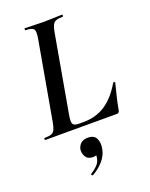

<svg xmlns="http://www.w3.org/2000/svg" viewBox="-164 -710 834 1071"><g transform="rotate(-20 252.5 -174.5)"><path d="M14 0Q12 0 12 -6Q12 -12 14 -12Q41 -12 55 -17Q69 -22 76 -37Q83 -52 88 -81L170 -544Q178 -587 168 -600Q158 -613 120 -613Q118 -613 118 -619Q118 -625 120 -625Q143 -625 170.5 -623.5Q198 -622 229 -622Q261 -622 290.5 -623.5Q320 -625 342 -625Q344 -625 344 -619Q344 -613 342 -613Q315 -613 301 -607.5Q287 -602 280 -587Q273 -572 268 -543L187 -85Q180 -45 187.5 -33Q195 -21 223 -21H249Q323 -21 379 -57.5Q435 -94 480 -171Q482 -173 487 -172Q492 -171 491 -168Q483 -137 472.5 -94Q462 -51 456 -15Q453 0 440 0ZM198 275Q194 277 190.5 272.5Q187 268 191 265Q214 251 230 234.5Q246 218 250 198Q255 177 249.5 167Q244 157 236 156L269 137Q270 159 261.5 170Q253 181 233 181Q202 181 189.5 159Q177 137 181 115Q185 96 199.5 82.5Q214 69 241 69Q279 69 291 95Q303 121 296 156Q289 193 262 224Q235 255 198 275Z"/></g></svg>

Font: Cormorant Garamond Light
Style: Italic
Weight: 300
Italic angle: -10°
Designer: Christian Thalmann (Catharsis Fonts)
Foundry: Catharsis Fonts
Version: Version 4.001